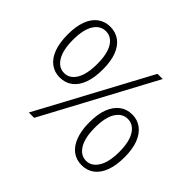

<svg xmlns="http://www.w3.org/2000/svg" viewBox="-164 -977 1225 1225"><g transform="rotate(45 448.5 -364.5)"><path d="M201 -284Q153 -284 117 -311Q81 -338 62 -389.5Q43 -441 43 -515Q43 -588 62 -638.5Q81 -689 117 -715.5Q153 -742 201 -742Q250 -742 286 -715.5Q322 -689 341 -638.5Q360 -588 360 -515Q360 -441 341 -389.5Q322 -338 286 -311Q250 -284 201 -284ZM201 -324Q251 -324 280.5 -373.5Q310 -423 310 -515Q310 -606 280.5 -654Q251 -702 201 -702Q151 -702 121 -654Q91 -606 91 -515Q91 -423 121 -373.5Q151 -324 201 -324ZM220 13 626 -742H673L268 13ZM696 13Q647 13 611.5 -13.5Q576 -40 556.5 -91.5Q537 -143 537 -217Q537 -291 556.5 -341Q576 -391 611.5 -418Q647 -445 696 -445Q744 -445 779.5 -418Q815 -391 834.5 -341Q854 -291 854 -217Q854 -143 834.5 -91.5Q815 -40 779.5 -13.5Q744 13 696 13ZM696 -27Q745 -27 775.5 -76.5Q806 -126 806 -217Q806 -309 775.5 -357Q745 -405 696 -405Q646 -405 616 -357Q586 -309 586 -217Q586 -126 616 -76.5Q646 -27 696 -27Z"/></g></svg>

Font: Noto Sans TC Thin Light
Style: Regular
Weight: 300
Version: Version 2.004-H2;hotconv 1.0.118;makeotfexe 2.5.65603